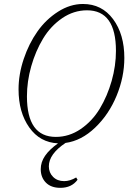

<svg xmlns="http://www.w3.org/2000/svg" viewBox="-20 -696 635 950"><path d="M278.8 233.4Q232.4 233.4 207 207.5Q181.6 181.6 181.6 141.1Q181.6 106 202.9 75Q224.1 43.9 267.1 13.2Q177.7 9.3 124.8 -65.4Q71.8 -140.1 71.8 -253.9Q71.8 -328.1 97.4 -404.3Q123 -480.5 165.3 -540.3Q207.5 -600.1 267.3 -638.2Q327.1 -676.3 390.6 -676.3Q483.9 -676.3 539.6 -601.3Q595.2 -526.4 595.2 -409.2Q595.2 -314.9 556.9 -222.2Q518.6 -129.4 450.7 -64.5Q382.8 0.5 304.2 11.2Q221.7 66.4 221.7 127Q221.7 158.2 242.7 179.2Q263.7 200.2 297.4 200.2Q326.2 200.2 356.9 182.1L363.8 193.4Q334.5 233.4 278.8 233.4ZM256.3 -18.6Q322.3 -18.6 379.4 -57.6Q436.5 -96.7 473.9 -158.7Q511.2 -220.7 532.5 -295.7Q553.7 -370.6 553.7 -444.3Q553.7 -645 410.6 -645Q344.7 -645 287.6 -606Q230.5 -566.9 193.1 -504.9Q155.8 -442.9 134.5 -367.9Q113.3 -293 113.3 -219.2Q113.3 -18.6 256.3 -18.6Z"/></svg>

Font: Elstob ExtraLight
Style: Italic
Weight: 200
Italic angle: -20°
Designer: Peter S. Baker
Version: Version 1.015